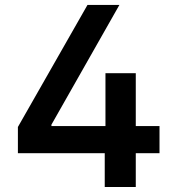

<svg xmlns="http://www.w3.org/2000/svg" viewBox="-20 -747 706 767"><path d="M329.5 -727.3H457L185.4 -248.9V-243.3H401.3V-454.5H522.4V-243.3H617.2V-134.9H522.4V0H398.4V-134.9H51.5V-239.7Z"/></svg>

Font: Inter P Semi Bold
Style: Regular
Weight: 600
Designer: Rasmus Andersson
Foundry: rsms
Version: Version 3.018;git-588b23468